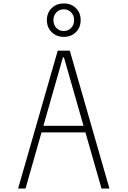

<svg xmlns="http://www.w3.org/2000/svg" viewBox="-20 -1094 740 1114"><path d="M85 0 315 -800H385L615 0H569L351 -761H345L128 0ZM205 -326V-364H499V-326ZM350 -880Q308 -880 280 -907.5Q252 -935 252 -977Q252 -1020 280 -1047Q308 -1074 350 -1074Q393 -1074 420.5 -1047Q448 -1020 448 -977Q448 -935 420.5 -907.5Q393 -880 350 -880ZM350 -914Q376 -914 393 -932Q410 -950 410 -977Q410 -1004 393 -1022Q376 -1040 350 -1040Q324 -1040 307 -1022Q290 -1004 290 -977Q290 -950 307 -932Q324 -914 350 -914Z"/></svg>

Font: Martian Mono SemiExpanded Thin
Style: Regular
Weight: 250
Monospace: yes
Version: Version 0.930